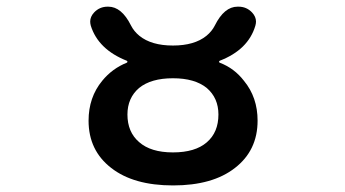

<svg xmlns="http://www.w3.org/2000/svg" viewBox="-20 -568 1040 579"><path d="M315.4 -61.5Q247.1 -114.3 247.1 -204.1Q247.1 -274.4 288.1 -324.2Q318.4 -361.3 362.3 -378.9Q364.3 -379.9 364.3 -381.8Q364.3 -383.8 362.3 -384.8Q276.4 -418.9 253.9 -490.2Q252 -497.1 252 -502.9Q252 -517.6 263.7 -530.3Q280.3 -547.9 304.7 -547.9H306.6Q346.7 -547.9 375 -491.2Q383.8 -473.6 400.4 -460Q436.5 -430.7 501.5 -430.7Q566.4 -430.7 602.5 -460Q619.1 -473.6 627.9 -491.2Q656.2 -547.9 696.3 -547.9H699.2Q723.6 -547.9 740.2 -530.3Q752 -517.6 752 -502.9Q752 -497.1 750 -490.2Q728.5 -418 642.6 -384.8Q640.6 -383.8 640.6 -381.8Q640.6 -379.9 642.6 -378.9Q686.5 -362.3 715.8 -324.2Q756.8 -274.4 756.8 -204.1Q756.8 -114.3 688.5 -61.5Q621.1 -8.8 502 -8.8Q382.8 -8.8 315.4 -61.5ZM399.4 -302.7Q364.3 -272.5 364.3 -222.7Q364.3 -169.9 399.4 -139.6Q434.6 -108.4 501.5 -108.4Q568.4 -108.4 603.5 -138.7Q638.7 -168.9 638.7 -222.7Q638.7 -272.5 603.5 -302.7Q567.4 -332 501.5 -332Q435.5 -332 399.4 -302.7Z"/></svg>

Font: Rounded Mgen+ 1m medium
Style: Regular
Weight: 500
Designer: [Source Han Sans]
Ryoko NISHIZUKA  (kana & ideographs); Paul D. Hunt (Latin, Greek & Cyrillic); Wenlong ZHANG  (bopomofo
Version: Version 1.059.20150602